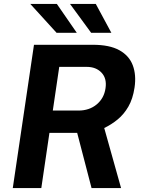

<svg xmlns="http://www.w3.org/2000/svg" viewBox="-20 -949 722 969"><path d="M44.5 0 151.5 -723H448.5Q533 -723 582.5 -695.5Q632 -668 650.2 -619.2Q668.5 -570.5 659 -507Q650.5 -450 627.8 -410.8Q605 -371.5 573 -345.5Q541 -319.5 506 -303L591 0H442L369.5 -278.5H229.5L188.5 0ZM246.5 -391H375.5Q431 -391 468.2 -422.2Q505.5 -453.5 512.5 -503.5Q520 -553 492.5 -582.2Q465 -611.5 417.5 -611.5H279ZM463.5 -929 542 -783.5H440L333.5 -929ZM267 -929 367.5 -783.5H265.5L133 -929Z"/></svg>

Font: Public Sans
Style: Bold Italic
Weight: 700
Italic angle: -8°
Designer: The Public Sans project authors (U.S. Web Design System). Libre Franklin designed by Pablo Impallari and Rodrigo Fuenzal
Version: Version 1.008; ttfautohint (v1.8.1) -l 8 -r 50 -G 200 -x 14 